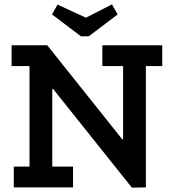

<svg xmlns="http://www.w3.org/2000/svg" viewBox="-20 -857 792 878"><path d="M386 -691H350L218 -791L243 -836L373 -776L492 -837L518 -791ZM647 -555V0L583 1L223 -450H219V-95H314V0H43V-95H115V-555H33V-650H196L539 -220H543V-555H448V-650H722V-555Z"/></svg>

Font: Zilla Slab SemiBold
Style: Regular
Weight: 600
Designer: Typotheque.com
Foundry: Typotheque type foundry
Version: Version 1.1; 2017